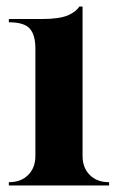

<svg xmlns="http://www.w3.org/2000/svg" viewBox="-20 -566 353 586"><path d="M7 0V-10H8Q44 -10 66 -32Q88 -54 88 -90V-418Q88 -459 71 -478.5Q54 -498 7 -498V-508H109Q160 -508 187 -519Q212 -530 222 -546H232V-90Q232 -54 254 -32Q276 -10 312 -10H313V0Z"/></svg>

Font: Gloock
Style: Regular
Weight: 400
Designer: Duarte Pinto
Foundry: Duarte Pinto
Version: Version 1.000